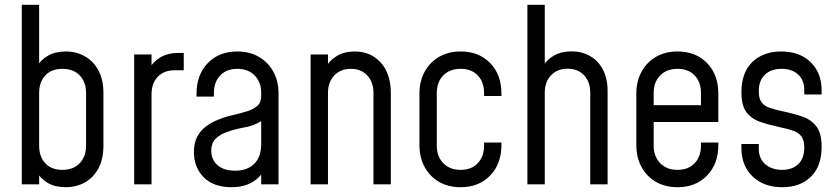

<svg xmlns="http://www.w3.org/2000/svg" viewBox="-20 -770 3496 802"><path d="M254 12Q211 12 180.2 -5.5Q149.5 -23 131.5 -54.5L143.5 -70.5V0H71V-750H143.5V-472L131.5 -488.5Q149.5 -519.5 180.2 -537.2Q211 -555 254 -555Q298.5 -555 334.2 -535Q370 -515 391 -476.2Q412 -437.5 412 -381.5V-162Q412 -105.5 391 -66.5Q370 -27.5 334.2 -7.8Q298.5 12 254 12ZM240.5 -60.5Q287 -60.5 313.2 -88.5Q339.5 -116.5 339.5 -162V-381.5Q339.5 -427 313.2 -454.8Q287 -482.5 241 -482.5Q194.5 -482.5 169 -454.8Q143.5 -427 143.5 -381.5V-161.5Q143.5 -116 169 -88.2Q194.5 -60.5 240.5 -60.5Z M540.5 0V-542.5H613V-464.5L600.5 -479.5Q619.5 -513 651 -531Q682.5 -549 724 -549H747.5V-476.5H709Q665.5 -476.5 639.2 -449.5Q613 -422.5 613 -377V0Z M947 12Q872 12 831 -29.5Q790 -71 790 -134.5Q790 -174 804.5 -200.2Q819 -226.5 841.8 -243Q864.5 -259.5 890 -269.5Q920.5 -282 952.2 -289.2Q984 -296.5 1011 -304.8Q1038 -313 1054.5 -327.5Q1071 -342 1071 -368.5V-381.5Q1071 -427 1043.8 -454.8Q1016.5 -482.5 971.5 -482.5Q926 -482.5 899.8 -454.8Q873.5 -427 873.5 -381.5V-366.5H801V-379Q801 -458 848 -506.5Q895 -555 971.5 -555Q1022 -555 1060.8 -532.8Q1099.5 -510.5 1121.5 -471Q1143.5 -431.5 1143.5 -379V0H1071V-75L1083 -59Q1064 -25 1029.5 -6.5Q995 12 947 12ZM962 -57Q1013 -57 1042 -85.8Q1071 -114.5 1071 -168V-264Q1040.5 -245 1003 -238.2Q965.5 -231.5 931.5 -220Q901.5 -210 882 -191.8Q862.5 -173.5 862.5 -140Q862.5 -103.5 888.5 -80.2Q914.5 -57 962 -57Z M1277.5 0V-542.5H1350V-470L1337.5 -484.5Q1356.5 -518.5 1388 -536.8Q1419.5 -555 1461.5 -555Q1529.5 -555 1571 -508Q1612.5 -461 1612.5 -381.5V0H1540V-381.5Q1540 -427 1514.2 -454.8Q1488.5 -482.5 1446 -482.5Q1402.5 -482.5 1376.2 -454.8Q1350 -427 1350 -381.5V0Z M1904 12Q1853 12 1814.5 -10Q1776 -32 1754 -71.8Q1732 -111.5 1732 -164.5V-379Q1732 -431 1754 -470.8Q1776 -510.5 1814.5 -532.8Q1853 -555 1904 -555Q1980.5 -555 2027.5 -506.5Q2074.5 -458 2074.5 -379V-369H2002V-381.5Q2002 -427 1975.8 -454.8Q1949.5 -482.5 1904 -482.5Q1858.5 -482.5 1831.5 -454.8Q1804.5 -427 1804.5 -381.5V-162Q1804.5 -116.5 1831.5 -88.5Q1858.5 -60.5 1904 -60.5Q1949.5 -60.5 1975.8 -88.5Q2002 -116.5 2002 -162V-174.5H2074.5V-164.5Q2074.5 -85.5 2027.5 -36.8Q1980.5 12 1904 12Z M2183 0V-750H2255.5V-471.5L2243.5 -487Q2262 -519.5 2293.2 -537.5Q2324.5 -555.5 2367 -555.5Q2410 -555.5 2444.2 -536.2Q2478.5 -517 2498.2 -480Q2518 -443 2518 -389.5V0H2445.5V-382Q2445.5 -428 2419.8 -455.5Q2394 -483 2351.5 -483Q2308 -483 2281.8 -455.5Q2255.5 -428 2255.5 -382V0Z M2810 12Q2759 12 2720.5 -10Q2682 -32 2660 -71.8Q2638 -111.5 2638 -164.5V-379Q2638 -431 2660 -470.8Q2682 -510.5 2720.5 -532.8Q2759 -555 2810 -555Q2886.5 -555 2933.5 -506.5Q2980.5 -458 2980.5 -379V-260.5H2696V-330.5H2908V-381.5Q2908 -427 2881.8 -454.8Q2855.5 -482.5 2810 -482.5Q2764.5 -482.5 2737.5 -454.8Q2710.5 -427 2710.5 -381.5V-162Q2710.5 -116.5 2737.5 -88.5Q2764.5 -60.5 2810 -60.5Q2855.5 -60.5 2881.8 -88.5Q2908 -116.5 2908 -162V-174.5H2980.5V-164.5Q2980.5 -85.5 2933.5 -36.8Q2886.5 12 2810 12Z M3248 12Q3170.5 12 3123.8 -32.8Q3077 -77.5 3077 -151V-168.5H3149.5V-148Q3149.5 -108.5 3176.2 -84.5Q3203 -60.5 3247 -60.5Q3289.5 -60.5 3314.5 -84.5Q3339.5 -108.5 3339.5 -154Q3339.5 -183.5 3328.2 -199.2Q3317 -215 3296 -223Q3275 -231 3245 -237Q3195.5 -247.5 3157.5 -260.2Q3119.5 -273 3098.2 -301Q3077 -329 3077 -384.5Q3077 -467.5 3122.8 -511.2Q3168.5 -555 3243 -555Q3320.5 -555 3366.2 -510.2Q3412 -465.5 3412 -392.5V-375.5H3339.5V-395Q3339.5 -435 3313.8 -458.8Q3288 -482.5 3244 -482.5Q3201 -482.5 3175.2 -458.2Q3149.5 -434 3149.5 -388.5Q3149.5 -359 3160.8 -343.2Q3172 -327.5 3193.5 -320Q3215 -312.5 3245 -306Q3294 -296 3331.5 -283Q3369 -270 3390.5 -241.5Q3412 -213 3412 -157Q3412 -75.5 3367.2 -31.8Q3322.5 12 3248 12Z"/></svg>

Font: Mohave Light
Style: Regular
Weight: 400
Version: Version 2.003